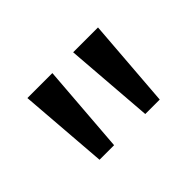

<svg xmlns="http://www.w3.org/2000/svg" viewBox="-61 -847 523 523"><g transform="rotate(-45 201.0 -585.0)"><path d="M161.1 -713.9 141.1 -456.1H85L64.9 -713.9ZM336.9 -713.9 316.9 -456.1H261.2L241.2 -713.9Z"/></g></svg>

Font: Nokora
Style: Regular
Weight: 400
Foundry: Danh Hong
Version: Version 1.3 October 31, 2012